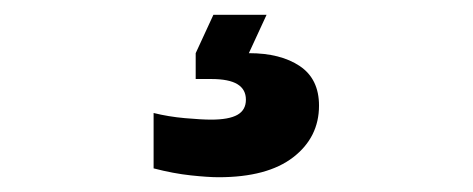

<svg xmlns="http://www.w3.org/2000/svg" viewBox="-20 -31 640 260"><path d="M276 209Q262 209 238.5 206.5Q215 204 188 197V122Q208 127 230.5 129Q253 131 266 131Q290 131 301.5 124.5Q313 118 313 104Q313 90 301.5 83Q290 76 266 76H245V41L269 -11H341L317 41Q360 41 386 58.5Q412 76 412 112Q412 155 377 182Q342 209 276 209Z"/></svg>

Font: Gantari ExtraBold
Style: Regular
Weight: 800
Version: Version 1.000